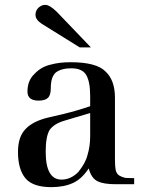

<svg xmlns="http://www.w3.org/2000/svg" viewBox="-20 -758 596 790"><path d="M181 -275 241 -289Q295 -302 351 -321V-363Q351 -421 335 -449Q319 -477 273 -477Q233 -477 210 -460Q189 -442 189 -396Q189 -367 178 -356Q166 -344 139 -344Q93 -344 93 -381Q93 -427 122 -454Q149 -483 188 -492Q224 -502 270 -502Q377 -502 414 -464Q453 -428 453 -356V-102Q453 -74 456 -58Q460 -42 472 -35Q480 -30 496 -26Q498 -26 510 -25.5Q522 -25 532 -25V0H456Q406 0 382 -12Q356 -24 345 -65Q316 -21 280 -5Q243 12 191 12Q116 12 85 -24Q54 -61 54 -133Q54 -195 85 -227Q116 -260 181 -275ZM351 -293 247 -262Q202 -249 184 -223Q168 -196 168 -134Q168 -19 233 -19Q271 -19 302 -50Q332 -87 340 -120Q351 -156 351 -197ZM354 -563H308L152 -660Q126 -677 126 -697Q126 -714 138 -726Q151 -738 166 -738Q185 -738 215 -708Z"/></svg>

Font: Bailleul Roman
Style: Roman
Weight: 400
Version: Version 1